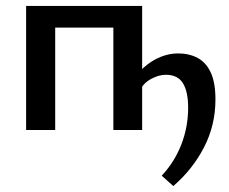

<svg xmlns="http://www.w3.org/2000/svg" viewBox="-20 -438 772 647"><path d="M564 189 525 154Q568 108 591 49Q614 -10 614 -75Q614 -129 596.5 -157.5Q579 -186 539 -186Q515 -186 489 -172Q463 -158 451 -132L419 -154Q439 -188 465 -211Q491 -234 520.5 -246Q550 -258 580 -258Q618 -258 646.5 -242.5Q675 -227 690.5 -193Q706 -159 706 -103Q706 -16 667.5 58.5Q629 133 564 189ZM68 0V-418H166V0ZM362 0V-418H459V0ZM115 -345V-418H413V-345Z"/></svg>

Font: Ysabeau Office SemiBold
Style: Regular
Weight: 600
Designer: Christian Thalmann (Catharsis Fonts)
Version: Version 2.001;gftools[0.9.30]; featfreeze: tnum,lnum,ss02